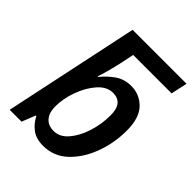

<svg xmlns="http://www.w3.org/2000/svg" viewBox="-214 -883 1017 1017"><g transform="rotate(45 294.0 -375.0)"><path d="M283 10Q362 10 419.5 -44Q477 -98 508.5 -183Q540 -268 540 -361Q540 -456 496 -500.5Q452 -545 390 -545Q338 -545 300 -518.5Q262 -492 231 -454H227Q233 -469 245 -513Q257 -557 266 -599L280 -668H568L588 -760H184L23 0H112L142 -76H147Q164 -40 197 -15Q230 10 283 10ZM267 -85Q225 -85 203 -111.5Q181 -138 181 -182Q181 -242 203.5 -304Q226 -366 263.5 -408.5Q301 -451 347 -451Q422 -451 422 -358Q422 -291 402 -228.5Q382 -166 347 -125.5Q312 -85 267 -85Z"/></g></svg>

Font: Noto Sans UI Medium
Style: Italic
Weight: 500
Italic angle: -12°
Designer: Monotype Design Team
Foundry: Monotype Imaging Inc.
Version: Version 1.901